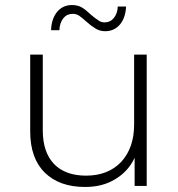

<svg xmlns="http://www.w3.org/2000/svg" viewBox="-20 -739 709 763"><path d="M513 -522H563V0H515V-112Q490 -58 438 -27Q388 4 318 4Q216 4 158 -53Q100 -110 100 -217V-522H150V-221Q150 -134 195 -87Q240 -41 322 -41Q410 -41 462 -96Q513 -152 513 -244ZM398 -615Q376 -615 359 -626Q341 -637 322 -654Q307 -668 294 -677Q283 -684 269 -684Q246 -684 232 -667Q217 -648 216 -619H183Q184 -663 207 -692Q230 -719 266 -719Q289 -719 306 -709Q321 -700 342 -680Q356 -668 371 -658Q382 -650 395 -650Q418 -650 432 -667Q447 -685 448 -713H481Q479 -669 457 -642Q434 -615 398 -615Z"/></svg>

Font: Montserrat Light Alt1
Style: Light
Weight: 500
Designer: Differentunic
Foundry: Julieta Ulanovsky
Version: 0.1